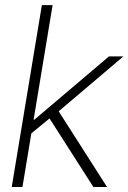

<svg xmlns="http://www.w3.org/2000/svg" viewBox="-20 -748 514 768"><path d="M98.6 -209 108.9 -269H117.2L416 -522.5H473.6L202.1 -292L197.3 -290ZM26.9 0 147.5 -727.5H190.4L69.8 0ZM353.5 0 170.9 -285.6 207 -314.9 408.2 0Z"/></svg>

Font: Inter 28pt ExtraLight
Style: Italic
Weight: 250
Italic angle: -9.3988°
Designer: Rasmus Andersson
Foundry: rsms
Version: Version 4.001;git-66647c0bb